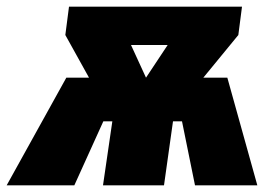

<svg xmlns="http://www.w3.org/2000/svg" viewBox="-62 -556 832 576"><path d="M620 -323 710 0H523L484 -192H457L430 0H247L275 -192H248L161 0H-42L137 -323H205L134 -451L145 -536H664L653 -451L548 -323ZM331 -421 376 -323 441 -421Z"/></svg>

Font: Fira Sans Ultra
Style: Italic
Weight: 950
Italic angle: -8°
Designer: Carrois Corporate & Edenspiekermann AG
Foundry: Carrois Corporate GbR & Edenspiekermann AG
Version: Version 4.203;PS 004.203;hotconv 1.0.88;makeotf.lib2.5.64775